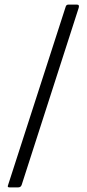

<svg xmlns="http://www.w3.org/2000/svg" viewBox="-20 -762 376 832"><path d="M21 50Q12 50 14 43L265 -734Q268 -742 276 -742H314Q325 -742 321 -728L74 39Q72 45 68 47.5Q64 50 59 50H21Z"/></svg>

Font: Libre Franklin Thin Light
Style: Regular
Weight: 300
Version: Version 3.000